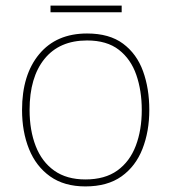

<svg xmlns="http://www.w3.org/2000/svg" viewBox="-20 -658 615 688"><path d="M515 -264Q515 -187 490.5 -124.5Q466 -62 415.5 -26Q365 10 286 10Q210 10 159.5 -26Q109 -62 84 -124Q59 -186 59 -264Q59 -390 120.5 -464Q182 -538 292 -538Q372 -538 421 -501.5Q470 -465 492.5 -403Q515 -341 515 -264ZM86 -264Q86 -191 108 -134.5Q130 -78 174.5 -46.5Q219 -15 286 -15Q356 -15 400.5 -47Q445 -79 466.5 -135.5Q488 -192 488 -264Q488 -333 468.5 -389.5Q449 -446 406 -479.5Q363 -513 292 -513Q193 -513 139.5 -447Q86 -381 86 -264ZM416 -638V-614H161V-638Z"/></svg>

Font: Noto Sans Lao Looped Thin
Style: Regular
Weight: 100
Designer: Mark Frömberg, Ben Mitchell
Foundry: The Fontpad Ltd
Version: Version 1.002; ttfautohint (v1.8.4.7-5d5b)